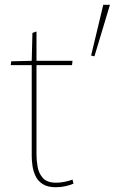

<svg xmlns="http://www.w3.org/2000/svg" viewBox="-20 -775 541 805"><path d="M214 10Q179 10 158.5 -3.5Q138 -17 128.5 -38Q119 -59 116 -81Q113 -103 113 -121V-502H25L27 -518L113 -520L116 -637L133 -643V-520H284L282 -502H133V-127Q133 -104 137.5 -76.5Q142 -49 159.5 -29Q177 -9 215 -9Q234 -9 252.5 -13Q271 -17 284 -22L288 -5Q272 2 253 6Q234 10 214 10ZM376 -539 362 -542 413 -755H441Z"/></svg>

Font: Murecho Thin
Style: Regular
Weight: 100
Designer: Neil Summerour
Foundry: Positype
Version: Version 1.010